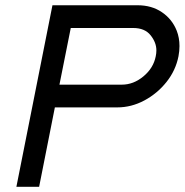

<svg xmlns="http://www.w3.org/2000/svg" viewBox="-20 -718 710 738"><path d="M448.2 -392.6Q493.2 -392.6 531.5 -424.6Q569.8 -456.5 578.6 -501.5Q581.1 -513.2 581.1 -524.4Q581.1 -554.7 558.8 -582.5Q536.6 -610.4 491.7 -610.4H252L208.5 -392.6ZM508.8 -697.8Q563 -697.8 602.3 -671.1Q641.6 -644.5 659.2 -600.1Q669.9 -572.8 669.9 -541Q669.9 -522 666 -501.5Q655.3 -447.3 619.9 -402.8Q584.5 -358.4 534.7 -331.8Q484.9 -305.2 430.7 -305.2H190.9L130.4 0H43L181.6 -697.8Z"/></svg>

Font: Qaz
Style: Italic
Weight: 400
Italic angle: -11.25°
Designer: GGBotNet
Foundry: f0n7
Version: 0.70